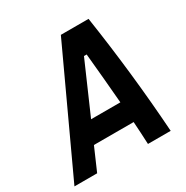

<svg xmlns="http://www.w3.org/2000/svg" viewBox="-191 -829 937 965"><g transform="rotate(-30 277.0 -347.0)"><path d="M-31.7 0H100.1L157.2 -131.3H387.7C390.6 -87.4 393.1 -43.9 395 0H526.9C511.2 -231.4 485.8 -462.4 450.7 -693.8H290ZM209.5 -250.5 337.4 -543.5H353C362.3 -445.8 371.6 -348.1 379.4 -250.5Z"/></g></svg>

Font: Cascadia Code
Style: Bold Italic
Weight: 700
Italic angle: -10°
Monospace: yes
Designer: Aaron Bell
Foundry: Saja Typeworks
Version: Version 2404.023